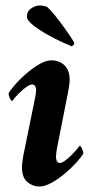

<svg xmlns="http://www.w3.org/2000/svg" viewBox="-20 -672 350 700"><path d="M107 -311 69 -124Q68 -121 66.5 -113Q65 -105 63.5 -95.5Q62 -86 61 -77Q60 -68 60 -63Q60 -25 79.5 -8.5Q99 8 124 8Q144 8 169.5 -6.5Q195 -21 218 -40.5Q241 -60 259.5 -80.5Q278 -101 284 -113Q284 -118 279.5 -129Q275 -140 270 -140Q269 -138 260.5 -128Q252 -118 241 -107Q230 -96 218 -87Q206 -78 198 -78Q190 -78 187 -85.5Q184 -93 184 -100Q184 -104 185.5 -117Q187 -130 188 -133L225 -320Q226 -324 227.5 -332Q229 -340 230.5 -349Q232 -358 233 -366.5Q234 -375 234 -380Q234 -415 215.5 -433.5Q197 -452 167 -452Q147 -452 122.5 -437.5Q98 -423 75.5 -403.5Q53 -384 35 -363.5Q17 -343 11 -331Q11 -326 15.5 -315Q20 -304 25 -304Q26 -306 34.5 -316Q43 -326 54 -336.5Q65 -347 77 -355.5Q89 -364 97 -364Q105 -364 108.5 -357.5Q112 -351 112 -344Q112 -340 110 -327Q108 -314 107 -311ZM242 -503Q244 -505 247 -507.5Q250 -510 251 -515Q250 -519 239 -535.5Q228 -552 213 -573Q198 -594 181.5 -614.5Q165 -635 154 -645Q151 -648 142 -650Q133 -652 123 -652Q110 -652 94 -641.5Q78 -631 78 -611Q78 -598 101 -580Q124 -562 153.5 -545.5Q183 -529 209.5 -517Q236 -505 242 -503Z"/></svg>

Font: Vermiglione
Style: Italic
Weight: 400
Italic angle: -11°
Version: Version 1.105